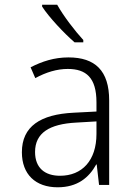

<svg xmlns="http://www.w3.org/2000/svg" viewBox="-20 -786 570 816"><path d="M297 -606H334V-616C298 -655 249 -719 223 -766H159V-758C188 -713 253 -644 297 -606ZM225 10C309 10 358 -31 389 -87H391L401 0H444V-359C444 -486 384 -542 271 -542C210 -542 159 -525 110 -500L130 -454C176 -479 222 -493 268 -493C346 -493 390 -456 390 -351V-312L293 -307C152 -300 73 -249 73 -139C73 -45 131 10 225 10ZM235 -39C171 -39 129 -72 129 -140C129 -221 190 -259 304 -265L390 -270V-217C390 -104 329 -39 235 -39Z"/></svg>

Font: Noto Sans Mono Condensed Light
Style: Regular
Weight: 300
Width: 3
Designer: Monotype Design Team
Foundry: Monotype Imaging Inc.
Version: Version 2.014